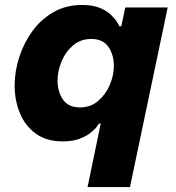

<svg xmlns="http://www.w3.org/2000/svg" viewBox="-20 -559 708 774"><path d="M333 195 386 -61H379Q379 -61 371.5 -50Q364 -39 347 -25Q330 -11 302 0Q274 11 233 11Q167 11 124 -20.5Q81 -52 60 -103.5Q39 -155 39 -214Q39 -271 57.5 -328.5Q76 -386 110.5 -433.5Q145 -481 195.5 -510Q246 -539 310 -539Q353 -539 381.5 -527.5Q410 -516 427 -499.5Q444 -483 452 -470Q460 -457 461 -453H469L485 -529H656L504 195ZM303 -126Q345 -126 375.5 -152Q406 -178 422.5 -216.5Q439 -255 439 -294Q439 -338 417 -370Q395 -402 348 -402Q305 -402 274.5 -376Q244 -350 228 -311Q212 -272 212 -234Q212 -190 233.5 -158Q255 -126 303 -126Z"/></svg>

Font: Be Vietnam Pro ExtraBold
Style: Italic
Weight: 800
Italic angle: -12°
Designer: Lam Bao, Tony Le, Vietanh Nguyen
Foundry: Yellow Type Foundry
Version: Version 1.002; ttfautohint (v1.8.3)